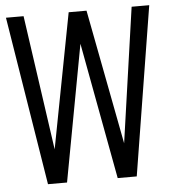

<svg xmlns="http://www.w3.org/2000/svg" viewBox="-51 -746 702 793"><g transform="rotate(-5 300.0 -350.0)"><path d="M116 0 3 -700H76L156 -141L263 -700H337L444 -141L524 -700H597L484 0H405L300 -566L195 0Z"/></g></svg>

Font: DM Mono Light
Style: Regular
Weight: 300
Designer: Colophon Foundry
Foundry: Colophon Foundry
Version: Version 1.000; ttfautohint (v1.8.2.53-6de2)